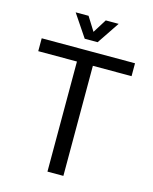

<svg xmlns="http://www.w3.org/2000/svg" viewBox="-129 -968 837 1053"><g transform="rotate(15 289.5 -442.0)"><path d="M554.2 -698.2V-625H334.5V0H244.1V-625H24.4V-698.2ZM167.5 -883.8H240.7L289.6 -805.7L338.4 -883.8H411.6L326.2 -756.8H252.9Z"/></g></svg>

Font: Voltera
Style: Regular
Weight: 400
Designer: Bernd Montag
Version: Version 1.301